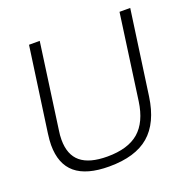

<svg xmlns="http://www.w3.org/2000/svg" viewBox="-126 -825 959 961"><g transform="rotate(-20 354.0 -345.0)"><path d="M59 -190Q59 -214 64 -251L127 -700H184L121 -246Q117 -222 117 -197Q117 -117 163.5 -78.5Q210 -40 305 -40Q415 -40 473 -90Q531 -140 546 -246L609 -700H666L603 -251Q584 -117 510 -53.5Q436 10 297 10Q177 10 118 -39.5Q59 -89 59 -190Z"/></g></svg>

Font: Krub Light
Style: Italic
Weight: 300
Italic angle: -8°
Designer: Ekaluck Peanpanawate
Foundry: Cadson Demak Co.,Ltd.
Version: Version 1.000; ttfautohint (v1.6)